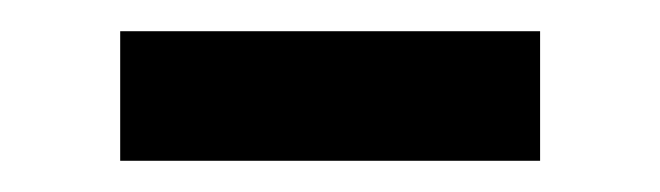

<svg xmlns="http://www.w3.org/2000/svg" viewBox="-20 -336 423 123"><path d="M57 -316V-233H326V-316Z"/></svg>

Font: Rookery
Style: Regular
Weight: 400
Designer: Ryan Kimball / Julieta Ulanovsky
Foundry: Motorola Mobility LLC.
Version: Version 1.0